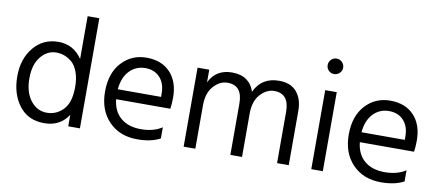

<svg xmlns="http://www.w3.org/2000/svg" viewBox="-71 -1053 3109 1360"><g transform="rotate(10 1483.5 -372.5)"><path d="M465.8 -460V-767.6H549.8V24.4H465.8V-58.6Q408.2 32.2 292.5 32.2Q176.8 32.2 112.8 -51.8Q48.8 -135.7 48.8 -262.2Q48.8 -388.7 117.2 -470.7Q185.5 -552.7 294.4 -552.7Q403.3 -552.7 465.8 -460ZM465.8 -257.8Q465.8 -318.4 449.7 -363.3Q433.6 -408.2 407.2 -431.6Q356.4 -475.6 292.5 -475.6Q228.5 -475.6 182.1 -419.4Q135.7 -363.3 135.7 -263.2Q135.7 -163.1 182.1 -103.5Q228.5 -43.9 298.3 -43.9Q368.2 -43.9 417 -95.2Q465.8 -146.5 465.8 -257.8Z M1162.1 -303.7Q1162.1 -258.8 1156.2 -223.6H766.6Q775.4 -137.7 830.1 -91.3Q884.8 -44.9 975.6 -44.9Q1066.4 -44.9 1127 -85V-4.9Q1062.5 30.3 961.9 30.3Q835 30.3 757.3 -50.3Q679.7 -130.9 679.7 -263.7Q679.7 -396.5 750.5 -473.6Q821.3 -550.8 929.2 -550.8Q1037.1 -550.8 1099.6 -484.9Q1162.1 -418.9 1162.1 -303.7ZM765.6 -294.9H1077.1V-319.3Q1077.1 -391.6 1038.1 -434.1Q999 -476.6 932.6 -476.6Q866.2 -476.6 820.3 -429.7Q774.4 -382.8 765.6 -294.9Z M1295.9 24.4V-543.9H1379.9V-453.1Q1427.7 -552.7 1543.9 -552.7Q1608.4 -552.7 1648.9 -523.4Q1689.5 -494.1 1705.1 -442.4Q1755.9 -552.7 1881.8 -552.7Q1965.8 -552.7 2008.8 -502Q2051.8 -451.2 2051.8 -367.2V24.4H1967.8V-344.7Q1967.8 -475.6 1860.4 -475.6Q1805.7 -475.6 1760.7 -426.3Q1715.8 -377 1715.8 -288.1V24.4H1631.8V-344.7Q1631.8 -475.6 1524.4 -475.6Q1469.7 -475.6 1424.8 -426.3Q1379.9 -377 1379.9 -288.1V24.4Z M2216.3 -683.1Q2200.2 -699.2 2200.2 -722.2Q2200.2 -745.1 2216.3 -761.7Q2232.4 -778.3 2255.4 -778.3Q2278.3 -778.3 2294.9 -761.7Q2311.5 -745.1 2311.5 -722.2Q2311.5 -699.2 2294.9 -683.1Q2278.3 -667 2255.4 -667Q2232.4 -667 2216.3 -683.1ZM2213.9 24.4V-543.9H2296.9V24.4Z M2915 -303.7Q2915 -258.8 2909.2 -223.6H2519.5Q2528.3 -137.7 2583 -91.3Q2637.7 -44.9 2728.5 -44.9Q2819.3 -44.9 2879.9 -85V-4.9Q2815.4 30.3 2714.8 30.3Q2587.9 30.3 2510.3 -50.3Q2432.6 -130.9 2432.6 -263.7Q2432.6 -396.5 2503.4 -473.6Q2574.2 -550.8 2682.1 -550.8Q2790 -550.8 2852.5 -484.9Q2915 -418.9 2915 -303.7ZM2518.6 -294.9H2830.1V-319.3Q2830.1 -391.6 2791 -434.1Q2752 -476.6 2685.5 -476.6Q2619.1 -476.6 2573.2 -429.7Q2527.3 -382.8 2518.6 -294.9Z"/></g></svg>

Font: GenEi M Gothic v2 Regular
Style: Regular
Weight: 400
Version: Version 2.0